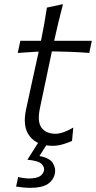

<svg xmlns="http://www.w3.org/2000/svg" viewBox="-20 -692 462 925"><path d="M234 10.5Q160 10.5 123.8 -34.8Q87.5 -80 105.5 -164.5Q122.5 -245.5 138.2 -315.2Q154 -385 166.5 -443.5L65.5 -437L78 -495.5H177.5Q186 -538 193 -576.2Q200 -614.5 206 -655.5L283.5 -672Q270.5 -622.5 261 -583Q251.5 -543.5 241 -495.5H422.5L410 -437Q365.5 -440.5 320 -442.2Q274.5 -444 230 -444.5L172.5 -171.5Q158.5 -105.5 180.2 -76.5Q202 -47.5 248.5 -47.5Q264.5 -47.5 288.5 -56Q312.5 -64.5 333 -77.5L327 -13Q313.5 -6.5 286.8 2Q260 10.5 234 10.5ZM125.5 213Q111 213 90.2 211Q69.5 209 57.5 207L67.5 160.5Q74 163 92 165.5Q110 168 120.5 168Q157 167 172.5 156.8Q188 146.5 192 129.5Q195.5 114.5 181 98.5Q166.5 82.5 112 77.5L171.5 -16.5H212L208 0L170 59.5Q221 69.5 235.2 94.8Q249.5 120 244.5 143.5Q237.5 176.5 209.8 194.8Q182 213 125.5 213Z"/></svg>

Font: Commissioner Flair Light
Style: Italic
Weight: 300
Italic angle: -12°
Designer: Kostas Bartsokas
Foundry: Kostas Bartsokas
Version: Version 1.000; ttfautohint (v1.8.3)